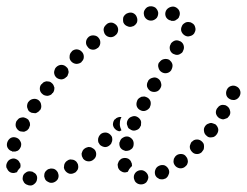

<svg xmlns="http://www.w3.org/2000/svg" viewBox="-22 -557 781 607"><path d="M86 25Q94 19 95 10Q96 6 95 1Q94 -3 91 -7Q88 -10 84 -12Q81 -15 76 -15Q66 -17 59 -11Q51 -6 50 3Q49 8 50 12Q52 17 54 20Q57 24 61 26Q65 28 69 29H70Q79 31 86 25ZM440 20Q446 13 447 4Q447 0 445 -5Q443 -9 440 -12Q437 -15 433 -17Q429 -19 425 -19H424Q415 -19 408 -13Q401 -6 401 3Q401 8 403 12Q404 16 407 19Q410 22 414 24Q419 26 423 26H424Q433 26 440 20ZM161 9Q165 0 162 -8Q161 -13 158 -16Q155 -20 151 -22Q147 -24 143 -24Q138 -25 134 -23H133Q129 -22 126 -19Q122 -16 120 -12Q118 -8 118 -4Q117 1 119 5Q121 14 130 18Q138 23 147 20Q156 17 161 9ZM511 -5Q515 -13 511 -22Q507 -30 499 -34Q490 -37 481 -33Q472 -29 469 -20Q466 -12 469 -3Q471 1 474 4Q478 7 482 9Q486 10 491 10Q495 10 499 8H500Q508 4 511 -5ZM221 -17Q224 -20 225 -25Q226 -29 225 -34Q225 -38 222 -42Q220 -46 217 -48Q213 -51 209 -52Q204 -53 200 -53Q195 -52 192 -50L191 -49Q187 -47 185 -44Q182 -40 181 -36Q180 -31 180 -27Q181 -22 183 -19Q188 -11 197 -8Q206 -6 214 -11H215Q218 -13 221 -17ZM11 -12Q3 -16 0 -25H-1Q-4 -34 0 -42Q4 -51 12 -54Q21 -58 29 -54Q38 -50 41 -41H42Q43 -37 43 -34Q43 -30 42 -27Q37 -22 33 -16Q33 -14 32 -13Q31 -13 30 -12Q30 -12 29 -12Q20 -8 11 -12ZM362 -15Q354 -19 351 -28V-29Q350 -33 350 -38Q351 -42 353 -46Q355 -50 359 -53Q362 -56 367 -57Q376 -59 384 -55Q392 -50 394 -41L395 -40Q395 -38 395 -36Q396 -34 395 -32Q394 -30 392 -29Q386 -23 382 -14Q382 -14 382 -14Q381 -14 380 -13Q380 -13 379 -13Q370 -10 362 -15ZM569 -36Q571 -40 572 -45Q572 -49 571 -53Q570 -58 567 -61Q562 -69 553 -70Q543 -71 536 -66L535 -65Q532 -63 530 -59Q527 -55 527 -51Q526 -46 527 -42Q528 -38 531 -34Q536 -27 546 -25Q555 -24 562 -29L563 -30Q566 -32 569 -36ZM282 -67Q283 -77 277 -84Q274 -87 270 -89Q266 -92 262 -92Q257 -93 253 -91Q249 -90 245 -87Q241 -84 239 -80Q237 -76 236 -72Q236 -67 237 -63Q239 -59 241 -55Q247 -48 256 -47Q266 -46 273 -52Q281 -58 282 -67ZM622 -85Q623 -89 623 -94Q623 -98 622 -102Q620 -106 617 -109Q610 -116 601 -116Q591 -116 585 -109H584Q581 -105 580 -101Q578 -97 578 -93Q578 -88 580 -84Q582 -80 585 -77Q591 -70 601 -70Q610 -70 617 -77V-78Q620 -81 622 -85ZM2 -90Q-2 -98 1 -107Q4 -116 12 -121Q20 -125 29 -122Q38 -119 42 -111Q47 -103 44 -94V-93Q42 -89 40 -86Q37 -82 33 -80Q31 -79 29 -79Q28 -78 26 -78Q23 -78 21 -78Q19 -78 17 -78Q17 -78 16 -78Q16 -78 16 -79Q7 -81 2 -90ZM358 -91Q354 -99 356 -108L357 -109Q359 -118 367 -122Q375 -127 384 -125Q393 -122 398 -114Q402 -106 400 -97V-96Q399 -92 396 -88Q393 -85 389 -83Q387 -81 384 -81Q381 -80 378 -80Q378 -80 377 -80Q376 -80 375 -80Q374 -80 373 -80Q373 -80 372 -81Q363 -83 358 -91ZM331 -107Q333 -111 333 -115Q333 -120 332 -124Q330 -128 327 -131Q320 -138 311 -138Q302 -138 295 -132V-131Q291 -128 290 -124Q288 -120 288 -115Q288 -111 289 -107Q291 -103 294 -99Q301 -93 310 -92Q319 -92 326 -99Q330 -102 331 -107ZM668 -149Q666 -158 659 -164Q655 -166 651 -167Q647 -169 642 -168Q638 -167 634 -165Q630 -163 627 -159Q621 -151 623 -142Q624 -133 632 -127Q635 -124 639 -123Q644 -122 648 -123Q653 -123 657 -126Q660 -128 663 -132Q669 -140 668 -149ZM28 -157Q31 -148 39 -143Q43 -141 48 -141Q52 -140 56 -141Q61 -143 64 -145Q67 -148 70 -152V-153Q72 -157 73 -161Q73 -166 72 -170Q70 -174 68 -178Q65 -181 61 -183Q57 -185 52 -186Q48 -186 44 -185Q39 -184 36 -181Q33 -178 30 -174Q26 -165 28 -157ZM335 -163Q335 -173 341 -180H342Q345 -184 351 -186Q356 -188 362 -187Q361 -186 361 -185Q357 -177 357 -168Q356 -159 360 -150Q361 -148 362 -145Q359 -144 356 -142Q353 -142 349 -144Q346 -145 343 -148Q336 -154 335 -163ZM379 -167Q379 -163 381 -159Q382 -154 385 -151Q389 -148 393 -146Q401 -142 410 -146Q419 -149 422 -158H423Q424 -162 424 -167Q425 -171 423 -176Q421 -180 418 -183Q415 -186 411 -188Q403 -192 394 -188Q385 -185 381 -176Q379 -172 379 -167ZM705 -208Q703 -217 695 -222Q691 -225 687 -225Q682 -226 678 -225Q674 -224 670 -221Q667 -218 664 -214Q659 -206 661 -197Q664 -188 672 -183Q676 -181 680 -180Q685 -179 689 -181Q693 -182 697 -184Q700 -187 703 -191Q708 -199 705 -208ZM64 -226Q63 -222 64 -217Q65 -213 67 -209Q69 -205 73 -203Q77 -200 81 -200Q86 -199 90 -199Q94 -200 98 -203Q102 -205 104 -209H105Q110 -217 108 -226Q107 -235 99 -241Q91 -246 82 -244Q73 -242 68 -235L67 -234Q65 -231 64 -226ZM410 -222Q413 -213 421 -209Q430 -204 438 -207Q447 -210 452 -218V-219Q456 -227 454 -236Q451 -245 443 -249Q439 -251 434 -252Q430 -252 425 -251Q421 -249 418 -247Q414 -244 412 -240V-239Q408 -231 410 -222ZM737 -271Q734 -280 725 -284Q717 -288 708 -285Q699 -282 695 -273Q691 -264 694 -255Q697 -247 706 -243Q710 -241 714 -241Q719 -240 723 -242Q727 -243 731 -247Q734 -250 736 -254Q740 -263 737 -271ZM110 -291H109Q103 -284 104 -274Q105 -265 113 -259Q116 -256 121 -255Q125 -254 129 -254Q134 -255 138 -257Q142 -259 144 -263H145Q148 -267 149 -271Q150 -275 150 -280Q149 -284 147 -288Q145 -292 141 -295Q138 -298 134 -299Q129 -300 125 -300Q120 -299 116 -297Q113 -295 110 -291ZM443 -283Q446 -274 454 -269Q462 -265 471 -267Q480 -269 485 -278Q490 -286 487 -295Q485 -304 477 -309Q469 -314 460 -311Q451 -309 446 -301V-300Q441 -292 443 -283ZM155 -344Q152 -341 151 -337Q149 -332 149 -328Q149 -324 151 -319Q153 -315 156 -312Q163 -306 173 -306Q182 -307 188 -314H189Q192 -317 193 -322Q195 -326 195 -330Q194 -335 193 -339Q191 -343 187 -346Q181 -352 171 -352Q162 -351 156 -345ZM479 -343Q481 -334 489 -329Q497 -324 506 -326Q515 -328 520 -336V-337Q522 -340 523 -345Q524 -349 523 -354Q522 -358 519 -362Q516 -365 513 -368Q505 -372 496 -370Q487 -368 482 -360H481Q476 -352 479 -343ZM198 -378Q197 -369 204 -362Q210 -356 219 -355Q229 -355 236 -361V-362Q243 -368 243 -377Q243 -387 237 -393Q231 -400 221 -401Q212 -401 205 -395V-394Q198 -388 198 -378ZM515 -401Q517 -392 525 -387Q529 -385 533 -384Q538 -383 542 -384Q546 -385 550 -388Q554 -390 556 -394V-395Q561 -403 559 -412Q557 -421 549 -426Q545 -428 541 -429Q537 -430 532 -429Q528 -428 524 -425Q521 -423 518 -419V-418Q513 -410 515 -401ZM250 -425Q249 -416 255 -409Q260 -401 270 -400Q279 -399 286 -405H287Q294 -411 295 -420Q296 -430 290 -437Q285 -444 275 -445Q266 -446 259 -441L258 -440Q251 -434 250 -425ZM310 -475Q307 -472 306 -467Q305 -463 306 -459Q307 -454 309 -450Q314 -442 323 -440Q332 -438 340 -443L341 -444Q349 -449 351 -458Q353 -467 348 -475Q343 -482 334 -485Q325 -487 317 -482L316 -481Q313 -479 310 -475ZM551 -459Q554 -450 562 -445Q570 -440 579 -443Q588 -445 593 -453V-454Q598 -462 595 -471Q593 -480 585 -484Q581 -487 577 -487Q573 -488 568 -487Q564 -486 560 -483Q557 -481 554 -477V-476Q549 -468 551 -459ZM373 -510Q370 -507 368 -503Q367 -499 367 -494Q367 -490 368 -486Q372 -477 381 -474Q389 -470 398 -474H399Q407 -478 411 -486Q414 -495 410 -504Q407 -512 398 -516Q389 -519 381 -515H380Q376 -513 373 -510ZM511 -532Q503 -527 501 -518Q499 -509 504 -501Q510 -493 519 -492V-491Q524 -491 528 -491Q533 -492 536 -495Q540 -497 543 -501Q545 -505 546 -509Q548 -518 543 -526Q537 -534 528 -536Q519 -537 511 -532ZM443 -534Q439 -531 437 -528Q434 -524 433 -520Q432 -515 433 -511Q434 -502 442 -496Q449 -491 458 -492H459Q468 -494 474 -501Q479 -509 478 -518Q476 -527 469 -533Q461 -538 452 -537H451Q447 -536 443 -534Z"/></svg>

Font: FRB American Cursive Dotted Extrabold
Style: Bold Italic
Weight: 800
Italic angle: -25°
Version: Version 2.0;Modular Font Editor K font №1